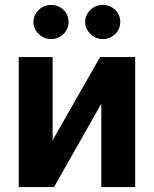

<svg xmlns="http://www.w3.org/2000/svg" viewBox="-20 -763 628 783"><path d="M388 -530.4H531.3V0H393.1V-340.2L200.3 0H56.4V-530.4H194.6V-190.9ZM116.4 -673.3Q116.4 -692.3 126.3 -708.4Q136.2 -724.5 152.5 -733.7Q168.9 -742.9 188.4 -742.9Q208 -742.9 224.4 -733.7Q240.8 -724.5 250.2 -708.5Q259.6 -692.5 259.6 -673.3Q259.6 -654.5 250.2 -638.6Q240.8 -622.6 224.4 -613.1Q208 -603.6 188.4 -603.6Q169 -603.6 152.6 -613.1Q136.2 -622.6 126.3 -638.6Q116.4 -654.6 116.4 -673.3ZM327.3 -673.3Q327.3 -692.3 337.2 -708.4Q347.1 -724.5 363.5 -733.7Q379.8 -742.9 399.3 -742.9Q418.8 -742.9 435.2 -733.7Q451.7 -724.5 461.1 -708.4Q470.5 -692.3 470.5 -673.3Q470.5 -654.5 461.1 -638.6Q451.7 -622.6 435.2 -613.1Q418.8 -603.6 399.3 -603.6Q379.9 -603.6 363.5 -613.1Q347.1 -622.6 337.2 -638.6Q327.3 -654.6 327.3 -673.3Z"/></svg>

Font: Pretendard Variable
Style: Regular
Weight: 400
Designer: Base glyphs from Inter by Rasmus Andersson; Hangul glyphs from Noto Sans CJK(Source Han Sans) by Jang Soo-young and Kang
Foundry: Kil Hyung-jin
Version: Version 1.100;FEAKit 1.0